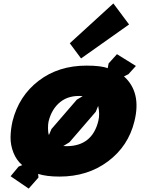

<svg xmlns="http://www.w3.org/2000/svg" viewBox="-20 -1023 843 1123"><path d="M462.9 -460.9Q383.8 -467.3 333 -426.8Q282.2 -386.2 264.2 -313Q260.7 -297.9 260.7 -273.2Q260.7 -248.5 266.1 -232.9L280.8 -268.1L429.2 -439.9Q429.7 -440.4 430.7 -440.9Q431.6 -441.4 434.6 -443.1Q437.5 -444.8 440.4 -446.5Q443.4 -448.2 446.8 -450.4Q450.2 -452.6 453.1 -454.3Q456.1 -456.1 458.5 -457.5Q460.9 -459 462.2 -460Q463.4 -460.9 462.9 -460.9ZM555.2 -315.9Q564.9 -355.5 554.2 -403.8L540 -369.1L386.2 -190.9L350.1 -168.9Q351.1 -168.9 360.6 -168.5Q370.1 -168 371.1 -168Q519.5 -169.4 555.2 -315.9ZM766.1 -313Q730.5 -168 611.6 -79.1Q492.7 9.8 328.1 9.8Q252 9.8 203.1 -5.9L205.1 15.1L147.9 80.1L42 7.8L88.9 -48.8L109.9 -57.1Q75.7 -86.4 58.3 -130.9Q41 -175.3 41.7 -220.9Q42.5 -266.6 53.2 -314Q90.3 -461.9 206.1 -550.5Q321.8 -639.2 485.8 -639.2Q572.3 -639.2 609.9 -624L615.2 -651.9L664.1 -706.1L774.9 -637.2L731 -588.9L705.1 -576.2Q808.6 -482.9 766.1 -313ZM643.1 -1002.9 734.9 -879.9 454.1 -681.2 388.2 -770Z"/></svg>

Font: Sinkin Sans 900 X Black Italic
Style: Regular
Weight: 950
Italic angle: -112°
Designer: Keith Bates
Foundry: K-Type
Version: Sinkin Sans (version 1.0)  by Keith Bates   •   © 2014   www